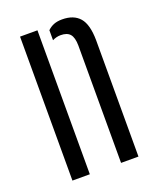

<svg xmlns="http://www.w3.org/2000/svg" viewBox="-118 -679 616 752"><g transform="rotate(-20 190.0 -303.5)"><path d="M53.7 0V-600H126.2V0ZM256.4 0V-489.8Q256 -522.7 243.8 -536.9Q231.6 -551.1 204.8 -551.1Q195.4 -551.1 186.9 -548.9Q178.3 -546.7 170.3 -542.7V-584.4Q181.8 -595.6 196.3 -601.4Q210.9 -607.2 231.2 -607.2Q279.4 -607.2 303.9 -578.9Q328.4 -550.7 328.9 -484.7V0Z"/></g></svg>

Font: Big Shoulders Stencil Thin
Style: Regular
Weight: 100
Designer: Patric King
Foundry: XO Type Co
Version: Version 2.001